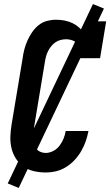

<svg xmlns="http://www.w3.org/2000/svg" viewBox="-20 -840 542 944"><path d="M204 8Q175 8 146.5 1.5Q118 -5 95.5 -21Q73 -37 58 -60.5Q43 -84 36.5 -111.5Q30 -139 31 -168.5Q32 -198 37 -228L91 -552Q94 -575 99.5 -596.5Q105 -618 114.5 -639.5Q124 -661 137.5 -681Q151 -701 169.5 -716Q188 -731 210.5 -737Q233 -743 255 -743Q277 -743 297.5 -739Q318 -735 336 -726.5Q354 -718 369 -704.5Q384 -691 393 -673L403 -735H502L472 -554H373Q376 -572 374.5 -589.5Q373 -607 364 -620.5Q355 -634 338.5 -640.5Q322 -647 305 -647Q292 -647 278 -643.5Q264 -640 252.5 -632Q241 -624 232 -613Q223 -602 216.5 -589Q210 -576 206.5 -563Q203 -550 201 -537L147 -212Q145 -198 143.5 -184.5Q142 -171 143 -157.5Q144 -144 147.5 -131.5Q151 -119 158.5 -109Q166 -99 178.5 -93.5Q191 -88 204 -88Q223 -88 241.5 -97.5Q260 -107 272.5 -123.5Q285 -140 292.5 -158.5Q300 -177 303 -196H415Q410 -170 401.5 -145.5Q393 -121 379.5 -97.5Q366 -74 347 -53.5Q328 -33 304.5 -18.5Q281 -4 255.5 2Q230 8 204 8ZM72 84 18 62 437 -820 491 -798Z"/></svg>

Font: Iosevka Curly Slab Oblique
Style: Bold
Weight: 700
Italic angle: -9°
Monospace: yes
Designer: Belleve Invis
Foundry: Belleve Invis
Version: Version 11.1.0; ttfautohint (v1.8.3)